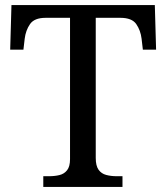

<svg xmlns="http://www.w3.org/2000/svg" viewBox="-20 -734 653 754"><path d="M150 0V-42H173Q195 -42 213.5 -46.5Q232 -51 243.5 -65.5Q255 -80 255 -109V-664H159Q115 -664 98 -639.5Q81 -615 77 -582L72 -539H20L25 -714H588L593 -539H541L536 -582Q532 -615 515 -639.5Q498 -664 453 -664H356V-114Q356 -83 367 -67.5Q378 -52 397 -47Q416 -42 438 -42H461V0Z"/></svg>

Font: Noto Serif Thai
Style: Regular
Weight: 400
Designer: Monotype Design Team
Foundry: Monotype Imaging Inc.
Version: Version 2.001